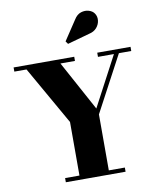

<svg xmlns="http://www.w3.org/2000/svg" viewBox="-106 -1097 970 1179"><g transform="rotate(-10 379.5 -508.0)"><path d="M207.5 0V-26H297V-360L90 -724H14V-750H392V-724H301.5L470.5 -413.5L635 -724H535.5V-750H743V-724H666L480 -375V-26H580V0ZM368.5 -834.5 356 -852 437 -974Q455 -1003.5 480.5 -1011.5Q506 -1019.5 529.2 -1012.5Q552.5 -1005.5 563.5 -989Q577 -969.5 574.2 -944.5Q571.5 -919.5 554 -899.2Q536.5 -879 505 -872.5Z"/></g></svg>

Font: Bodoni Moda 9pt ExtraBold
Style: Regular
Weight: 800
Designer: Owen Earl
Foundry: indestructible type
Version: Version 2.005